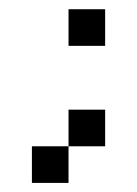

<svg xmlns="http://www.w3.org/2000/svg" viewBox="-20 -300 300 420"><path d="M210 20H129.9V-60.1H210ZM129.9 100.1H49.8V20H129.9ZM210 -199.7H129.9V-279.8H210Z"/></svg>

Font: W95FA
Style: Regular
Weight: 400
Designer: FontsArena.com
Foundry: Alina Sava
Version: Version 1.002;Fontself Maker 3.4.0